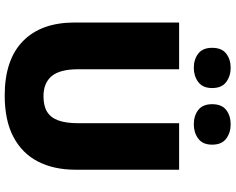

<svg xmlns="http://www.w3.org/2000/svg" viewBox="-110 -858 978 797"><g transform="rotate(90 378.5 -459.0)"><path d="M684 -284Q684 -194 650 -128Q616 -62 547.5 -26Q479 10 376 10Q228 10 150.5 -65.5Q73 -141 73 -280V-714H267V-295Q267 -219 295.5 -185Q324 -151 379 -151Q419 -151 443.5 -166Q468 -181 479.5 -213Q491 -245 491 -296V-714H684ZM178 -851Q178 -891 202 -909.5Q226 -928 261 -928Q295 -928 320 -909.5Q345 -891 345 -851Q345 -812 320 -793.5Q295 -775 261 -775Q226 -775 202 -793.5Q178 -812 178 -851ZM412 -851Q412 -891 436 -909.5Q460 -928 496 -928Q530 -928 555 -909.5Q580 -891 580 -851Q580 -812 555 -793.5Q530 -775 496 -775Q460 -775 436 -793.5Q412 -812 412 -851Z"/></g></svg>

Font: Noto Sans Devanagari Black
Style: Regular
Weight: 900
Version: Version 2.003